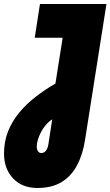

<svg xmlns="http://www.w3.org/2000/svg" viewBox="-89 -720 550 956"><path d="M97 216Q21 216 -24 168Q-69 120 -69 45Q-69 -15 -49 -65.5Q-29 -116 6.5 -159Q42 -202 88.5 -238Q135 -274 187 -304L223 -532H84L110 -700H441L335 -27Q324 47 295.5 101.5Q267 156 218.5 186Q170 216 97 216ZM117 42Q126 42 133 37Q140 32 145 22Q150 12 152 -2L171 -126Q153 -114 138.5 -97Q124 -80 114.5 -61Q105 -42 99.5 -24Q94 -6 94 9Q94 24 100 33Q106 42 117 42Z"/></svg>

Font: MuseoModerno Black
Style: Italic
Weight: 900
Italic angle: -9°
Designer: Pablo Cosgaya, Héctor Gatti, Marcela Romero, and the Authors of The MuseoModerno Project.
Foundry: Omnibus-Type Team
Version: Version 1.003